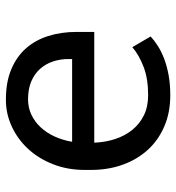

<svg xmlns="http://www.w3.org/2000/svg" viewBox="6 -585 588 640"><g transform="rotate(90 300.0 -265.0)"><path d="M297.4 -538.6Q355 -538.6 401.1 -518.8Q447.3 -499 479.5 -463.6Q511.7 -428.2 529.1 -379.9Q546.4 -331.5 546.4 -274.4V-252.9Q546.4 -195.8 527.3 -147.5Q508.3 -99.1 475.8 -64.2Q443.4 -29.3 400.6 -9.8Q357.9 9.8 311 9.3Q253.9 9.3 211.7 -8.3Q169.4 -25.9 141.6 -57.1Q113.8 -88.4 100.1 -131.6Q86.4 -174.8 86.4 -226.1V-285.2H455.6Q454.1 -322.3 443.4 -355Q432.6 -387.7 412.8 -412.1Q393.1 -436.5 364.3 -450.7Q335.4 -464.8 297.4 -464.8Q242.2 -464.8 202.9 -449.7Q163.6 -434.6 137.2 -412.1L101.6 -473.1Q114.7 -485.4 133.1 -497.1Q151.4 -508.8 175.5 -518.1Q199.7 -527.3 230.2 -533Q260.7 -538.6 297.4 -538.6ZM311 -64.5Q338.9 -64.5 362.5 -75.7Q386.2 -86.9 404.5 -106.7Q422.9 -126.5 435.1 -153.3Q447.3 -180.2 452.6 -211.4H176.8V-198.7Q176.8 -172.4 184.8 -147.9Q192.9 -123.5 209.2 -105Q225.6 -86.4 251 -75.4Q276.4 -64.5 311 -64.5Z"/></g></svg>

Font: Roboto Mono
Style: Regular
Weight: 400
Designer: Google
Version: Version 2.000985; 2015; ttfautohint (v1.3)